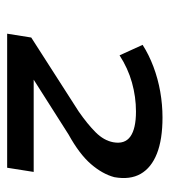

<svg xmlns="http://www.w3.org/2000/svg" viewBox="12 -762 485 550"><g transform="rotate(90 255.0 -486.5)"><path d="M76 -264 87 -333 299 -469Q335 -494 358.5 -517.5Q382 -541 387 -568Q393 -601 370.5 -617Q348 -633 299 -633Q257 -633 216 -621.5Q175 -610 138 -586L108 -652Q136 -670 170.5 -683Q205 -696 242 -702.5Q279 -709 316 -709Q379 -709 419.5 -693Q460 -677 477.5 -646.5Q495 -616 487 -571Q478 -537 449.5 -504Q421 -471 365 -440L203 -337L201 -340H472L460 -264Z"/></g></svg>

Font: Nunito Sans 10pt Expanded SemiBold
Style: Italic
Weight: 600
Width: 7
Italic angle: -9°
Designer: Vernon Adams
Foundry: Vernon Adams
Version: Version 3.101;gftools[0.9.27]